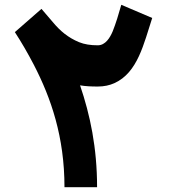

<svg xmlns="http://www.w3.org/2000/svg" viewBox="-20 -747 735 801"><path d="M249 34H385C385 -131 356 -268 314 -391C337 -387 361 -386 388 -386C414 -386 437 -391 457 -400C555 -444 580 -566 615 -672L486 -727C476 -691 463 -648 450 -616C439 -590 420 -558 388 -558C358 -558 332 -562 310 -571C264 -590 231 -618 201 -654C186 -672 170 -690 153 -710L42 -613C70 -570 96 -525 121 -477C193 -338 249 -176 249 34Z"/></svg>

Font: Iranian Sans Web
Style: Bold
Weight: 700
Designer: Hooman Mehr, Hadi Navid in Neviseh Pardaz Co. Ltd. (http://nevisa.com)
Foundry: http://font-store.ir
Version: 5.0.2 build 3/9/1393